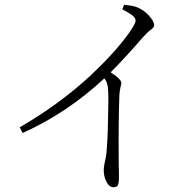

<svg xmlns="http://www.w3.org/2000/svg" viewBox="-20 -763 783 807"><path d="M457 24C466 24 472 21 475 16C478 10 480 -1 480 -18C480 -27 480 -46 479 -74C478 -198 479 -296 482 -368C483 -377 484 -387 487 -399C489 -406 490 -411 490 -414C490 -425 475 -440 445 -459C486 -500 532 -550 583 -609C585 -611 586 -612 587 -613C595 -622 604 -631 615 -639C624 -645 628 -651 628 -657C628 -680 590 -720 557 -732C546 -737 530 -740 508 -742C505 -743 503 -743 502 -743L494 -724C529 -705 550 -693 550 -676C550 -669 542 -653 525 -628C483 -569 428 -509 361 -446C271 -363 172 -291 63 -228L75 -204C200 -260 315 -337 419 -434C428 -422 433 -407 434 -389C436 -368 436 -325 434 -259C433 -194 430 -146 427 -116C426 -106 423 -94 420 -79C417 -65 416 -55 416 -49C416 -32 419 -17 426 -2C434 15 444 24 457 24Z"/></svg>

Font: AllPunType Light
Style: Regular
Weight: 300
Version: 1.0